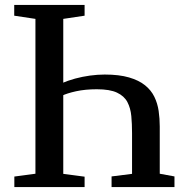

<svg xmlns="http://www.w3.org/2000/svg" viewBox="-20 -763 756 783"><path d="M231.5 -423Q256.5 -434.5 286.2 -442.5Q316 -450.5 347 -454.8Q378 -459 407 -459Q466 -459 506.2 -447.2Q546.5 -435.5 571.5 -415.2Q596.5 -395 609.5 -368.2Q622.5 -341.5 627 -310.5Q631.5 -279.5 631.5 -247V-54.5L691.5 -43.5V0H435V-43.5L518.5 -54V-220.5Q518.5 -257.5 515.5 -289.8Q512.5 -322 499.5 -346.8Q486.5 -371.5 457.2 -385.2Q428 -399 375 -399Q328 -399 290.2 -390.8Q252.5 -382.5 231.5 -372ZM124.5 -54.5V-686L38 -699V-743H325V-699L238 -686V-54L325 -42.5V0H38.5V-43Z"/></svg>

Font: Merriweather 48pt Medium
Style: Regular
Weight: 500
Version: Version 2.100